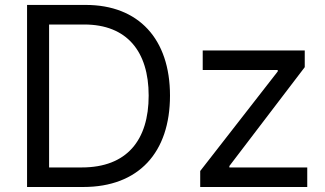

<svg xmlns="http://www.w3.org/2000/svg" viewBox="-20 -747 1300 767"><path d="M312.5 0C534.1 0 659.1 -137.8 659.1 -365.1C659.1 -590.9 534.1 -727.3 322.4 -727.3H88.1V0ZM176.1 -78.1V-649.1H316.8C487.2 -649.1 573.9 -541.2 573.9 -365.1C573.9 -187.5 487.2 -78.1 306.8 -78.1ZM779.8 0H1207.4V-78.1H896.3V-83.8L1197.4 -478.7V-545.5H789.8V-467.3H1089.5V-461.6L779.8 -63.9Z"/></svg>

Font: Margiela Sans
Style: Regular
Weight: 400
Designer: Stefan Endress, Andreas Faust
Version: Version 1.100;FEAKit 1.0